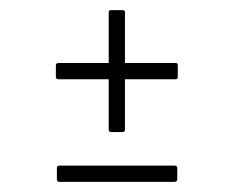

<svg xmlns="http://www.w3.org/2000/svg" viewBox="-20 -441 460 378"><path d="M199 -181Q194 -181 194 -186V-285H95Q90 -285 90 -290V-312Q90 -317 95 -317H194V-417Q194 -421 199 -421H221Q226 -421 226 -417V-317H326Q330 -317 330 -312V-290Q330 -285 326 -285H226V-186Q226 -181 221 -181ZM97 -83Q92 -83 92 -88V-110Q92 -115 97 -115H323Q329 -115 329 -110V-88Q329 -83 323 -83Z"/></svg>

Font: Sofia Sans Extra Condensed ExtraLight
Style: Regular
Weight: 250
Designer: Botio Nikoltchev, Ani Petrova
Foundry: lettersoup
Version: Version 4.101